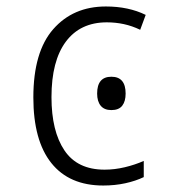

<svg xmlns="http://www.w3.org/2000/svg" viewBox="-20 -563 540 593"><path d="M299 10Q194 10 138.5 -59.5Q83 -129 83 -262Q83 -403 144.5 -473Q206 -543 307 -543Q377 -543 430 -517L413 -471Q388 -483 362.5 -488.5Q337 -494 310 -494Q228 -494 183.5 -434.5Q139 -375 139 -263Q139 -158 179 -98.5Q219 -39 303 -39Q334 -39 365.5 -46.5Q397 -54 424 -66V-16Q399 -4 367 3Q335 10 299 10ZM324 -223Q302 -223 291 -236.5Q280 -250 280 -274Q280 -326 324 -326Q368 -326 368 -274Q368 -250 357.5 -236.5Q347 -223 324 -223Z"/></svg>

Font: Noto Sans Mono ExtraCondensed Light
Style: Regular
Weight: 300
Width: 2
Designer: Monotype Design Team
Foundry: Monotype Imaging Inc.
Version: Version 2.014; ttfautohint (v1.8.4.7-5d5b)